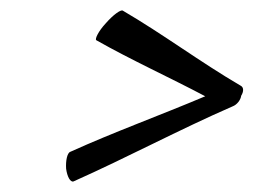

<svg xmlns="http://www.w3.org/2000/svg" viewBox="-20 -448 480 363"><path d="M435 -286C358 -331 289 -383 212 -428C208 -430 194 -420 180 -404C166 -389 159 -374 162 -372C229 -334 300 -302 368 -266C283 -230 197 -199 113 -161C107 -159 104 -144 105 -129C107 -114 113 -103 119 -105C220 -150 319 -203 420 -247C428 -250 435 -259 436 -267C441 -275 441 -283 435 -286Z"/></svg>

Font: Nupuram ExtraLight Oblique
Style: Regular
Weight: 200
Designer: Santhosh Thottingal (santhosh.thottingal@gmail.com)
Foundry: SMC
Version: Version 1.000